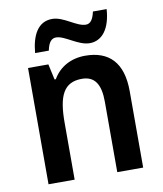

<svg xmlns="http://www.w3.org/2000/svg" viewBox="-84 -815 748 883"><g transform="rotate(-10 290.5 -373.5)"><path d="M115 -605H179C187 -644 201 -659 222 -659C263 -659 317 -606 371 -606C428 -606 468 -655 474 -747H410C402 -710 389 -693 368 -693C324 -693 273 -746 219 -746C153 -746 122 -688 115 -605ZM339 -553C274 -553 219 -524 188 -470H182L166 -543H71V0H193V-266C193 -390 220 -451 306 -451C366 -451 392 -410 392 -329V0H513V-357C513 -491 450 -553 339 -553Z"/></g></svg>

Font: Noto Sans Lao Looped SemiCondensed SemiBold
Style: Regular
Weight: 600
Width: 4
Designer: Mark Frömberg, Ben Mitchell
Foundry: The Fontpad Ltd
Version: Version 1.002